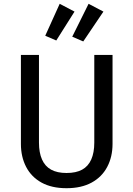

<svg xmlns="http://www.w3.org/2000/svg" viewBox="-20 -978 702 1010"><path d="M476 -689H572V-221Q572 -153 544 -100Q516 -47 462 -17.5Q408 12 330 12Q252 12 198.5 -17.5Q145 -47 117.5 -100Q90 -153 90 -221V-689H185V-228Q185 -175 201 -139Q217 -103 249 -85.5Q281 -68 330 -68Q380 -68 412 -85.5Q444 -103 460 -139Q476 -175 476 -228ZM360 -785 446 -958 524 -917 418 -760ZM218 -790 294 -958 372 -917 276 -765Z"/></svg>

Font: Fira Sans Variable
Style: Regular
Weight: 400
Designer: Carrois Corporate & Edenspiekermann AG
Foundry: Carrois Corporate GbR & Edenspiekermann AG
Version: Version 4.202